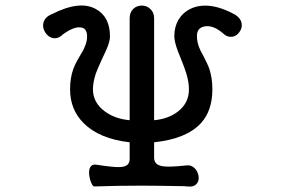

<svg xmlns="http://www.w3.org/2000/svg" viewBox="-20 -543 1040 705"><path d="M170.9 -491.2Q145.5 -481.4 139.6 -460Q134.8 -442.4 145.5 -424.8Q156.2 -407.2 173.8 -403.3Q193.4 -399.4 210 -416Q250 -445.3 275.4 -442.4Q299.8 -440.4 299.8 -409.2Q299.8 -389.6 291 -371.1Q287.1 -359.4 273.4 -337.9Q255.9 -308.6 249 -289.1Q237.3 -256.8 237.3 -214.8Q237.3 -140.6 287.1 -90.8Q344.7 -33.2 456.1 -20.5V41Q456.1 68.4 422.9 70.3Q401.4 72.3 332 61.5Q317.4 59.6 310.5 72.3Q305.7 83 307.6 100.6Q309.6 116.2 315.4 128.9Q321.3 142.6 327.1 141.6Q411.1 138.7 498 138.7Q550.8 138.7 655.3 140.6L668.9 141.6Q691.4 144.5 702.1 131.8Q711.9 121.1 709 102.5Q706.1 85.9 694.3 74.2Q680.7 61.5 664.1 64.5Q599.6 71.3 577.1 67.4Q545.9 62.5 545.9 36.1V-20.5Q665 -33.2 717.8 -90.8Q759.8 -136.7 759.8 -214.8Q759.8 -255.9 749 -289.1Q742.2 -308.6 726.6 -337.9Q713.9 -360.4 710 -372.1Q703.1 -391.6 703.1 -411.1Q703.1 -441.4 732.4 -446.3Q764.6 -451.2 800.8 -418.9Q815.4 -405.3 834 -408.2Q849.6 -411.1 859.4 -425.8Q870.1 -440.4 867.2 -457Q864.3 -475.6 844.7 -488.3Q793.9 -516.6 750 -521.5Q710 -525.4 679.7 -510.7Q651.4 -497.1 634.8 -469.7Q620.1 -443.4 620.1 -411.1Q620.1 -395.5 627 -373Q630.9 -359.4 643.6 -329.1Q658.2 -293 664.1 -273.4Q673.8 -241.2 673.8 -214.8Q673.8 -165 633.8 -133.8Q598.6 -106.4 545.9 -101.6V-475.6Q545.9 -498 531.2 -510.7Q518.6 -522.5 501 -522.5Q482.4 -522.5 469.7 -510.7Q456.1 -498 456.1 -475.6V-101.6Q402.3 -106.4 365.2 -133.8Q321.3 -166 321.3 -214.8Q321.3 -241.2 332 -273.4Q338.9 -292 355.5 -328.1Q370.1 -358.4 375 -371.1Q383.8 -394.5 383.8 -409.2Q383.8 -481.4 332 -509.8Q272.5 -543 170.9 -491.2Z"/></svg>

Font: GungsuhChe
Style: Regular
Weight: 400
Monospace: yes
Version: Version 2.21